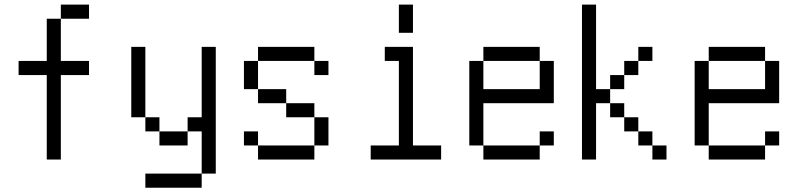

<svg xmlns="http://www.w3.org/2000/svg" viewBox="-20 -708 3540 852"><path d="M375 -375V-437.5H250V-625H187.5V-437.5H62.5V-375H187.5Q187.5 -375 187.5 0H250Q250 0 250 -375ZM375 -625V-687.5H250V-625Z M875 62.5H625V125H875ZM875 62.5H937.5V-500H875V-187.5H812.5V-125H687.5V-62.5H812.5V-125H875ZM687.5 -125V-187.5H625V-125ZM625 -187.5V-500H562.5V-187.5Z M1437.5 -375V-437.5H1375V-375ZM1125 -62.5V0H1375V-62.5ZM1125 -62.5V-125H1062.5V-62.5ZM1375 -62.5H1437.5Q1437.5 -62.5 1437.5 -187.5H1375Q1375 -187.5 1375 -62.5ZM1375 -187.5V-250H1250V-187.5ZM1250 -250V-312.5H1125V-250ZM1125 -312.5Q1125 -312.5 1125 -437.5H1062.5Q1062.5 -437.5 1062.5 -312.5ZM1125 -437.5H1375V-500H1125Z M1937.5 0V-62.5H1812.5V-500H1687.5V-437.5H1750Q1750 -437.5 1750 -62.5H1625V0ZM1750 -687.5Q1750 -687.5 1750 -562.5H1812.5Q1812.5 -562.5 1812.5 -687.5Z M2437.5 -62.5V-125H2375V-62.5H2125V0H2375V-62.5ZM2125 -62.5V-250H2437.5V-437.5H2375Q2375 -437.5 2375 -312.5H2125Q2125 -312.5 2125 -437.5H2062.5Q2062.5 -437.5 2062.5 -62.5ZM2125 -437.5H2375V-500H2125Z M2937.5 0V-62.5H2875V0ZM2875 -437.5V-500H2812.5V-437.5H2750V-375H2687.5V-312.5H2625Q2625 -312.5 2625 -687.5H2562.5V0H2625Q2625 0 2625 -250H2687.5V-187.5H2750V-125H2812.5V-62.5H2875V-125H2812.5V-187.5H2750V-250H2687.5V-312.5H2750V-375H2812.5V-437.5Z M3437.5 -62.5V-125H3375V-62.5H3125V0H3375V-62.5ZM3125 -62.5V-250H3437.5V-437.5H3375Q3375 -437.5 3375 -312.5H3125Q3125 -312.5 3125 -437.5H3062.5Q3062.5 -437.5 3062.5 -62.5ZM3125 -437.5H3375V-500H3125Z"/></svg>

Font: CalcUnifontExMono
Style: Regular
Weight: 500
Version: Version 15.0.06